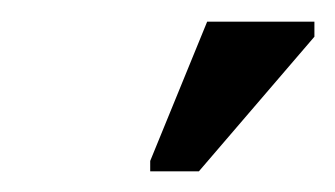

<svg xmlns="http://www.w3.org/2000/svg" viewBox="-20 -745 316 181"><path d="M121.6 -583.5V-593.3L175.3 -724.6H276.4V-710.4L167.5 -583.5Z"/></svg>

Font: Courier New
Style: Regular
Weight: 400
Designer: Steve Matteson
Foundry: Ascender Corporation
Version: Version 2.00.3